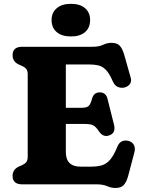

<svg xmlns="http://www.w3.org/2000/svg" viewBox="-20 -938 730 977"><path d="M44 -657Q44 -700 93 -700H450Q484 -700 504.5 -710Q525 -720 548 -720Q576 -720 589.5 -705.2Q603 -690.5 612.5 -658L645.5 -541Q650.5 -522.5 639.8 -509Q629 -495.5 610 -492Q594.5 -489.5 579.2 -495.8Q564 -502 554 -524Q537 -563.5 519.5 -581.8Q502 -600 481.5 -605Q461 -610 434 -610H315V-389.5H395Q424 -389.5 433.2 -400.8Q442.5 -412 448.5 -436.5Q457.5 -467.5 486.5 -468Q519.5 -468.5 527.5 -433.5L560 -304Q571 -260 534.5 -248.5Q505 -238.5 484 -269Q469 -292 455.2 -299.8Q441.5 -307.5 405.5 -307.5H315V-164Q315 -90 390.5 -90H443.5Q476 -90 499 -97Q522 -104 540.5 -125.5Q559 -147 576.5 -190Q592 -229.5 632 -221.5Q652 -217 661 -201Q670 -185 663.5 -161.5L632.5 -44Q623.5 -11.5 609.8 3.5Q596 18.5 568 18.5Q545.5 18.5 525 9.2Q504.5 0 470.5 0H93Q44 0 44 -43Q44 -74.5 74 -89.5L92 -97.5Q105 -103 113 -112Q121 -121 121 -140.5V-559.5Q121 -579 113 -588Q105 -597 92 -602.5L74 -610.5Q44 -625.5 44 -657ZM341 -752.5Q295 -752.5 268.8 -774.5Q242.5 -796.5 242.5 -836Q242.5 -874 268.8 -896.2Q295 -918.5 341 -918.5Q387.5 -918.5 413 -896.2Q438.5 -874 438.5 -836Q438.5 -797 413 -774.8Q387.5 -752.5 341 -752.5Z"/></svg>

Font: Fraunces 9pt S100
Style: Bold
Weight: 700
Version: Version 1.000; ttfautohint (v1.8.3)